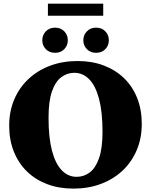

<svg xmlns="http://www.w3.org/2000/svg" viewBox="-20 -1042 846 1076"><path d="M415.5 -700Q495.5 -700 561.5 -675Q627.5 -650 675.2 -603.8Q723 -557.5 748.8 -492.5Q774.5 -427.5 774.5 -347.5Q774.5 -267 746.2 -200.5Q718 -134 666.8 -85.8Q615.5 -37.5 545.2 -11.2Q475 15 391 15Q310.5 15 244.5 -10Q178.5 -35 131 -81.2Q83.5 -127.5 57.5 -192.5Q31.5 -257.5 31.5 -337.5Q31.5 -418 59.8 -484.5Q88 -551 139.5 -599.2Q191 -647.5 261 -673.8Q331 -700 415.5 -700ZM409.5 -51Q450 -51 482.8 -75.5Q515.5 -100 535 -155.5Q554.5 -211 554.5 -303.5Q554.5 -414 535.2 -487.2Q516 -560.5 480.5 -597.2Q445 -634 396.5 -634Q356.5 -634 323.5 -609.5Q290.5 -585 271.2 -529.8Q252 -474.5 252 -381.5Q252 -271.5 271.2 -198Q290.5 -124.5 326 -87.8Q361.5 -51 409.5 -51ZM289 -746Q257 -746 237 -766.5Q217 -787 217 -816Q217 -846 237 -866.5Q257 -887 289 -887Q320.5 -887 340.2 -866.5Q360 -846 360 -816Q360 -787 340.2 -766.5Q320.5 -746 289 -746ZM518.5 -746Q487 -746 467 -766.5Q447 -787 447 -816Q447 -846 467 -866.5Q487 -887 518.5 -887Q550.5 -887 570.2 -866.5Q590 -846 590 -816Q590 -787 570.2 -766.5Q550.5 -746 518.5 -746ZM248.5 -954V-1021.5H558.5V-954Z"/></svg>

Font: Newsreader 36pt ExtraBold
Style: Regular
Weight: 800
Designer: Hugues Gentile
Foundry: Production Type
Version: Version 1.003